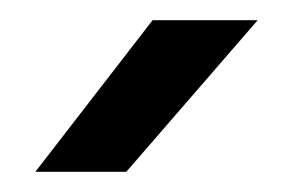

<svg xmlns="http://www.w3.org/2000/svg" viewBox="-20 -730 290 190"><path d="M131 -710H235L105 -560H15Z"/></svg>

Font: Retni Sans Medium
Style: Regular
Weight: 500
Designer: Vitaly Kuzmin
Foundry: ParaType Ltd.
Version: Version 1.00;March 2, 2019;FontCreator 11.5.0.2425 64-bit; t